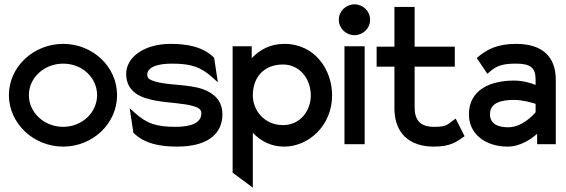

<svg xmlns="http://www.w3.org/2000/svg" viewBox="-20 -664 2608 884"><path d="M21 -226C21 -95 135 11 271 11C407 11 519 -95 519 -226C519 -357 407 -462 271 -462C135 -462 21 -357 21 -226ZM113 -226C113 -307 184 -371 271 -371C358 -371 427 -307 427 -226C427 -145 357 -80 271 -80C184 -80 113 -145 113 -226Z M561 -324C561 -239 630 -212 701 -200C756 -190 826 -189 872 -175C894 -168 907 -161 907 -142C907 -99 861 -80 789 -80C701 -80 656 -94 598 -147L577 -166L594 -53C646 -1 720 11 795 11C948 11 1004 -57 1004 -137C1004 -203 963 -235 915 -253C850 -277 752 -270 690 -290C669 -297 658 -303 658 -320C658 -355 705 -371 771 -371C859 -371 904 -357 962 -304L983 -285L966 -398C914 -450 840 -462 765 -462C643 -462 561 -400 561 -324Z M1051 131 1144 200V-53C1178 -17 1224 11 1289 11C1399 11 1509 -84 1509 -225C1509 -343 1430 -462 1289 -462C1223 -462 1175 -434 1139 -396V-451H1051ZM1144 -225C1144 -308 1195 -367 1283 -367C1360 -367 1411 -301 1411 -225C1411 -156 1364 -88 1283 -88C1197 -88 1144 -156 1144 -225Z M1540 -573C1540 -533 1573 -502 1612 -502C1651 -502 1684 -533 1684 -573C1684 -613 1651 -644 1612 -644C1573 -644 1540 -613 1540 -573ZM1566 0H1659V-451H1566Z M1714 -357H1796V-161C1798 -52 1863 11 1978 11C2054 11 2083 -11 2119 -37L2078 -118L2068 -111C2038 -89 2036 -80 1978 -80C1916 -80 1889 -110 1889 -170V-357H2074V-449H1889V-632H1796V-449H1714Z M2139 -137C2139 -46 2216 11 2317 11C2377 11 2427 -25 2453 -48V0H2539V-296C2539 -407 2473 -462 2356 -462C2269 -462 2220 -436 2175 -397L2224 -324L2233 -332C2267 -363 2298 -371 2356 -371C2421 -371 2446 -353 2446 -298V-273C2426 -281 2388 -293 2347 -293C2236 -293 2139 -250 2139 -137ZM2236 -138C2236 -189 2283 -204 2347 -204C2388 -204 2429 -191 2446 -186V-147C2436 -135 2384 -78 2320 -78C2267 -78 2236 -97 2236 -138Z"/></svg>

Font: Charger Sport
Style: Bd
Weight: 700
Designer: Jasper
Foundry: Cannot Into Space Fonts
Version: Version 1.1